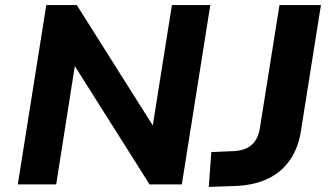

<svg xmlns="http://www.w3.org/2000/svg" viewBox="-20 -725 1302 755"><path d="M50 0 162 -705H282L580 -233H581L656 -705H807L695 0H568L275 -464H274L201 0ZM801 10 811 -127 904 -131Q932 -133 952.5 -143.5Q973 -154 985.5 -174Q998 -194 1002 -222L1079 -705H1242L1163 -208Q1153 -144 1121 -97Q1089 -50 1037 -24Q985 2 913 6Z"/></svg>

Font: Nunito Sans 7pt ExtraBold
Style: Italic
Weight: 800
Italic angle: -9°
Designer: Vernon Adams
Foundry: Vernon Adams
Version: Version 3.101;gftools[0.9.27]